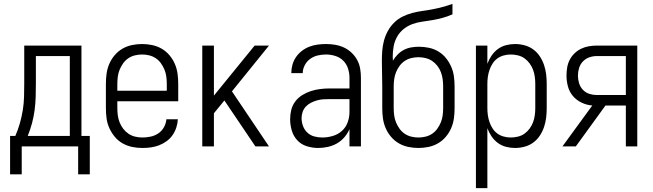

<svg xmlns="http://www.w3.org/2000/svg" viewBox="-20 -755 3365 990"><path d="M383 144V0H92V144H32V-54H59Q73 -86 82.5 -119.5Q92 -153 97.5 -187Q103 -221 104 -255.5Q105 -290 105 -325V-520H400V-54H443V144ZM340 -54V-466H165V-325Q165 -291 164 -256.5Q163 -222 158.5 -187.5Q154 -153 145 -119.5Q136 -86 123 -54Z M714 8Q687 8 661 2.5Q635 -3 612 -16Q589 -29 572 -49.5Q555 -70 544 -94Q533 -118 529.5 -144.5Q526 -171 526 -197V-323Q526 -349 529.5 -375Q533 -401 543.5 -425.5Q554 -450 571.5 -470.5Q589 -491 611.5 -504Q634 -517 660 -522.5Q686 -528 713 -528Q739 -528 765 -522.5Q791 -517 813.5 -504Q836 -491 853.5 -470.5Q871 -450 881.5 -425.5Q892 -401 895.5 -375Q899 -349 899 -323V-233H585V-197Q585 -178 587.5 -159.5Q590 -141 597 -123.5Q604 -106 615.5 -91Q627 -76 642.5 -65.5Q658 -55 676.5 -50.5Q695 -46 714 -46Q735 -46 756.5 -50.5Q778 -55 796 -67Q814 -79 825 -98.5Q836 -118 838 -140H897Q896 -118 889 -97Q882 -76 869.5 -58Q857 -40 839 -27Q821 -14 800.5 -6Q780 2 758 5Q736 8 714 8ZM585 -287H840V-323Q840 -341 837.5 -360Q835 -379 828 -396Q821 -413 810 -428.5Q799 -444 783.5 -454.5Q768 -465 749.5 -469.5Q731 -474 713 -474Q694 -474 675.5 -469.5Q657 -465 641.5 -454.5Q626 -444 615 -428.5Q604 -413 597 -396Q590 -379 587.5 -360Q585 -341 585 -323Z M1023 0V-520H1083V-262L1293 -520H1367L1176 -284L1367 0H1297L1137 -237L1083 -171V0Z M1620 8Q1591 8 1562 -1Q1533 -10 1513 -31.5Q1493 -53 1484.5 -82Q1476 -111 1476 -140Q1476 -165 1482 -189Q1488 -213 1503 -232.5Q1518 -252 1539 -265Q1560 -278 1583.5 -285.5Q1607 -293 1631.5 -296Q1656 -299 1680 -299H1782V-354Q1782 -378 1774.5 -401.5Q1767 -425 1750 -442Q1733 -459 1709 -466.5Q1685 -474 1661 -474Q1639 -474 1618 -469Q1597 -464 1579.5 -451.5Q1562 -439 1551.5 -419Q1541 -399 1541 -378H1482Q1482 -400 1488 -421.5Q1494 -443 1506.5 -461Q1519 -479 1536.5 -492.5Q1554 -506 1574.5 -514Q1595 -522 1617 -525Q1639 -528 1661 -528Q1685 -528 1708.5 -524Q1732 -520 1753.5 -510Q1775 -500 1792.5 -483.5Q1810 -467 1821.5 -446Q1833 -425 1837 -401.5Q1841 -378 1841 -354V0H1782V-89Q1772 -66 1755 -46.5Q1738 -27 1716.5 -15Q1695 -3 1670 2.5Q1645 8 1620 8ZM1642 -46Q1669 -46 1696 -54Q1723 -62 1743 -80Q1763 -98 1772.5 -124Q1782 -150 1782 -177V-244H1680Q1664 -244 1647.5 -243Q1631 -242 1615 -237.5Q1599 -233 1584 -225.5Q1569 -218 1557.5 -206Q1546 -194 1540.5 -178Q1535 -162 1535 -146Q1535 -125 1542.5 -105Q1550 -85 1565 -71Q1580 -57 1600.5 -51.5Q1621 -46 1642 -46Z M2138 8Q2111 8 2085 2.5Q2059 -3 2036.5 -16Q2014 -29 1996.5 -49.5Q1979 -70 1968.5 -94.5Q1958 -119 1954.5 -145Q1951 -171 1951 -197V-309Q1951 -342 1950 -375Q1949 -408 1949 -440Q1949 -467 1951 -493.5Q1953 -520 1960 -546Q1967 -572 1980 -595.5Q1993 -619 2012 -638Q2031 -657 2055 -669Q2079 -681 2105 -688Q2131 -695 2157.5 -698.5Q2184 -702 2210 -707Q2236 -712 2262 -719Q2288 -726 2313 -735V-681Q2288 -670 2262.5 -663Q2237 -656 2211 -651.5Q2185 -647 2158.5 -643.5Q2132 -640 2107 -631Q2082 -622 2061 -605Q2040 -588 2027 -564.5Q2014 -541 2009.5 -514.5Q2005 -488 2005 -462Q2005 -457 2005.5 -452Q2006 -447 2006 -442Q2016 -459 2030 -473.5Q2044 -488 2062 -497.5Q2080 -507 2100 -510.5Q2120 -514 2140 -514Q2166 -514 2192 -508.5Q2218 -503 2240.5 -489.5Q2263 -476 2279.5 -455.5Q2296 -435 2306.5 -411Q2317 -387 2320.5 -361Q2324 -335 2324 -309V-197Q2324 -171 2320.5 -145Q2317 -119 2306.5 -94.5Q2296 -70 2278.5 -49.5Q2261 -29 2238.5 -16Q2216 -3 2190 2.5Q2164 8 2138 8ZM2138 -46Q2156 -46 2174.5 -50.5Q2193 -55 2208.5 -65.5Q2224 -76 2235 -91.5Q2246 -107 2253 -124Q2260 -141 2262.5 -160Q2265 -179 2265 -197V-309Q2265 -328 2262.5 -346.5Q2260 -365 2253.5 -382.5Q2247 -400 2235.5 -415Q2224 -430 2208.5 -440.5Q2193 -451 2174.5 -455.5Q2156 -460 2138 -460Q2119 -460 2100.5 -455.5Q2082 -451 2066.5 -440.5Q2051 -430 2040 -415Q2029 -400 2022 -382.5Q2015 -365 2012.5 -346.5Q2010 -328 2010 -309V-197Q2010 -179 2012.5 -160Q2015 -141 2022 -124Q2029 -107 2040 -91.5Q2051 -76 2066.5 -65.5Q2082 -55 2100.5 -50.5Q2119 -46 2138 -46Z M2434 215V-520H2493V-426Q2501 -448 2514.5 -468Q2528 -488 2547 -502Q2566 -516 2589 -522Q2612 -528 2636 -528Q2660 -528 2684.5 -521.5Q2709 -515 2729 -500.5Q2749 -486 2763 -465Q2777 -444 2785 -420.5Q2793 -397 2796 -372.5Q2799 -348 2799 -323V-197Q2799 -172 2796 -147.5Q2793 -123 2785 -99.5Q2777 -76 2763 -55Q2749 -34 2729 -19.5Q2709 -5 2684.5 1.5Q2660 8 2636 8Q2612 8 2589 2Q2566 -4 2547 -18Q2528 -32 2514.5 -52Q2501 -72 2493 -94V215ZM2613 -46Q2632 -46 2650.5 -50.5Q2669 -55 2684 -65.5Q2699 -76 2710.5 -91.5Q2722 -107 2728.5 -124.5Q2735 -142 2737.5 -160.5Q2740 -179 2740 -197V-323Q2740 -341 2737.5 -359.5Q2735 -378 2728.5 -395.5Q2722 -413 2710.5 -428.5Q2699 -444 2684 -454.5Q2669 -465 2650.5 -469.5Q2632 -474 2613 -474Q2595 -474 2577 -469Q2559 -464 2544.5 -453.5Q2530 -443 2520 -427.5Q2510 -412 2504 -394.5Q2498 -377 2495.5 -359Q2493 -341 2493 -323V-197Q2493 -179 2495.5 -161Q2498 -143 2504 -125.5Q2510 -108 2520 -92.5Q2530 -77 2544.5 -66.5Q2559 -56 2577 -51Q2595 -46 2613 -46Z M2880 0 3034 -211Q3006 -213 2979.5 -225.5Q2953 -238 2934.5 -259.5Q2916 -281 2908.5 -309Q2901 -337 2901 -365Q2901 -386 2904.5 -407Q2908 -428 2917.5 -446.5Q2927 -465 2942.5 -480Q2958 -495 2977 -504Q2996 -513 3016.5 -516.5Q3037 -520 3058 -520H3266V0H3207V-211H3102L2949 0ZM3058 -265H3207V-466H3058Q3038 -466 3019 -459.5Q3000 -453 2986 -438.5Q2972 -424 2966 -404.5Q2960 -385 2960 -365Q2960 -345 2966 -325.5Q2972 -306 2986 -291.5Q3000 -277 3019 -271Q3038 -265 3058 -265Z"/></svg>

Font: Iosevka QP Light
Style: Regular
Weight: 300
Designer: Belleve Invis
Foundry: Belleve Invis
Version: Version 20.0.0; ttfautohint (v1.8.4)